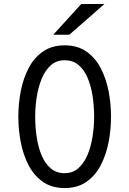

<svg xmlns="http://www.w3.org/2000/svg" viewBox="-20 -942 656 974"><path d="M308 12Q243.1 12 198.1 -19.2Q153.1 -50.5 125.6 -102.8Q98.1 -155.1 85.6 -219.4Q73 -283.6 73 -350Q73 -416.4 85.6 -480.6Q98.1 -544.9 125.6 -597.2Q153.1 -649.5 198.1 -680.8Q243.1 -712 308 -712Q372.9 -712 417.9 -680.8Q463 -649.5 490.5 -597.2Q518 -544.9 530.6 -480.6Q543.2 -416.4 543.2 -350Q543.2 -283.6 530.6 -219.4Q518 -155.1 490.5 -102.8Q463 -50.5 417.9 -19.2Q372.9 12 308 12ZM308 -63.5Q349.1 -63.5 377.6 -88.8Q406.1 -114.1 423.8 -156Q441.4 -197.9 449.4 -248.6Q457.5 -299.2 457.5 -350Q457.5 -405.2 449.4 -456.6Q441.4 -507.9 423.8 -548.4Q406.2 -589 377.8 -612.8Q349.2 -636.5 308 -636.5Q266.8 -636.5 238.2 -611.2Q209.8 -586 192.2 -544.1Q174.6 -502.2 166.6 -451.6Q158.5 -400.9 158.5 -350Q158.5 -294.9 166.6 -243.6Q174.6 -192.2 192.2 -151.6Q209.8 -111 238.2 -87.2Q266.8 -63.5 308 -63.5ZM250.2 -765.8 392.2 -921.8H509.8L331.8 -765.8Z"/></svg>

Font: Overpass Mono Light
Style: Regular
Weight: 300
Monospace: yes
Designer: Delve Withrington, Dave Bailey
Foundry: Delve Fonts LLC
Version: Version 4.000